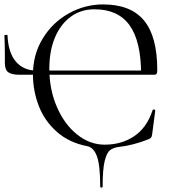

<svg xmlns="http://www.w3.org/2000/svg" viewBox="-20 -656 780 868"><path d="M375 5Q292 -11 236.5 -60.5Q181 -110 155 -178Q129 -246 129 -319Q129 -410 173.5 -482.5Q218 -555 291 -595.5Q364 -636 446 -636Q571 -636 631 -563.5Q691 -491 691 -339Q691 -327 688 -322.5Q685 -318 676 -318H618Q618 -469 566 -541.5Q514 -614 407 -614Q346 -614 300 -580.5Q254 -547 228.5 -486.5Q203 -426 203 -346Q203 -252 237 -173Q271 -94 328.5 -48Q386 -2 453 -2Q530 -2 587 -40.5Q644 -79 670 -158Q670 -161 674 -161Q677 -161 679.5 -160Q682 -159 682 -157L668 -50Q666 -38 663.5 -34.5Q661 -31 653 -27Q582 1 519 8Q493 11 477.5 23Q462 35 453 73Q444 111 444 187Q444 192 438.5 192Q433 192 433 187Q433 92 418.5 51.5Q404 11 375 5ZM2 -372V-406Q2 -451 0 -495Q0 -498 7 -498.5Q14 -499 14 -496Q17 -419 51.5 -378Q86 -337 145 -337H667V-318H70Q32 -318 17 -329.5Q2 -341 2 -372Z"/></svg>

Font: Cormorant Infant
Style: Regular
Weight: 400
Designer: Christian Thalmann (Catharsis Fonts)
Foundry: Catharsis Fonts
Version: Version 4.000